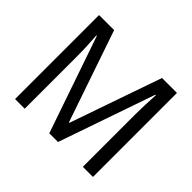

<svg xmlns="http://www.w3.org/2000/svg" viewBox="-158 -1000 1154 1154"><g transform="rotate(45 419.0 -423.0)"><path d="M379 -66H453L666 -681H670C667 -630 664 -566 664 -511V-66H750V-780H623L420 -196H416L216 -780H88V-66H170V-508C170 -566 167 -632 163 -682H167Z"/></g></svg>

Font: Noto Sans Malayalam UI SemiCondensed
Style: Regular
Weight: 400
Width: 4
Designer: Jelle Bosma - Monotype Design Team
Foundry: Monotype Imaging Inc.
Version: Version 2.104